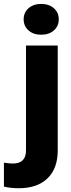

<svg xmlns="http://www.w3.org/2000/svg" viewBox="-77 -765 367 998"><path d="M223.1 -528.3V18.1Q222.7 111.8 169.4 162.6Q116.2 213.4 21 213.4Q-20 213.4 -56.6 205.1V80.6Q-28.3 85 -10.3 85Q58.1 85 58.1 17.1V-528.3ZM45.9 -664.6Q45.9 -699.7 71.3 -722.2Q96.7 -744.6 137.2 -744.6Q177.7 -744.6 203.1 -722.2Q228.5 -699.7 228.5 -664.6Q228.5 -629.4 203.1 -606.9Q177.7 -584.5 137.2 -584.5Q96.7 -584.5 71.3 -606.9Q45.9 -629.4 45.9 -664.6Z"/></svg>

Font: Roboto Black
Style: Regular
Weight: 900
Designer: Google
Version: Version 2.134; 2016